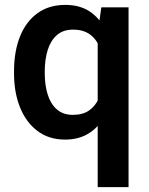

<svg xmlns="http://www.w3.org/2000/svg" viewBox="-20 -558 606 781"><path d="M244.6 9.8Q178.7 9.8 132.3 -25.4Q85.9 -60.5 61.5 -121.1Q37.1 -181.6 37.1 -258.8V-269Q37.1 -349.1 61.5 -409.9Q85.9 -470.7 132.6 -504.4Q179.2 -538.1 245.6 -538.1Q311 -538.1 354 -504.9Q397 -471.7 421.1 -412.8Q445.3 -354 454.1 -277.3V-248Q447.3 -192.4 432.4 -145.3Q417.5 -98.1 392.3 -63.5Q367.2 -28.8 330.6 -9.5Q293.9 9.8 244.6 9.8ZM276.4 -90.8Q316.9 -90.8 342.3 -108.6Q367.7 -126.5 381.3 -156.5Q395 -186.5 399.9 -223.6V-301.3Q397 -331.1 388.9 -355.7Q380.9 -380.4 366 -398.9Q351.1 -417.5 329.3 -427.5Q307.6 -437.5 277.3 -437.5Q236.3 -437.5 210.9 -414.8Q185.5 -392.1 173.8 -353.8Q162.1 -315.4 162.1 -269V-258.8Q162.1 -212.9 173.6 -174.8Q185.1 -136.7 210.4 -113.8Q235.8 -90.8 276.4 -90.8ZM377.4 203.1V-422.4L392.1 -528.3H502.9V203.1Z"/></svg>

Font: Heebo SemiBold
Style: Regular
Weight: 600
Designer: Oded Ezer
Foundry: Ezer Type House
Version: Version 3.100